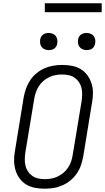

<svg xmlns="http://www.w3.org/2000/svg" viewBox="-20 -1137 640 1165"><path d="M252 8Q221 8 192 2.5Q163 -3 139 -17.5Q115 -32 98.5 -55Q82 -78 74 -105Q66 -132 65.5 -162Q65 -192 71 -223L124 -548Q129 -575 138.5 -601Q148 -627 163.5 -650.5Q179 -674 201.5 -692.5Q224 -711 250 -722.5Q276 -734 303.5 -738.5Q331 -743 357 -743Q388 -743 417 -737.5Q446 -732 470 -717.5Q494 -703 510.5 -680Q527 -657 535.5 -630Q544 -603 544 -573Q544 -543 538 -512L485 -187Q480 -160 471 -134Q462 -108 446 -84.5Q430 -61 407.5 -42.5Q385 -24 359 -12.5Q333 -1 305.5 3.5Q278 8 252 8ZM252 -50Q272 -50 291.5 -53.5Q311 -57 330 -66Q349 -75 365.5 -89Q382 -103 393.5 -120.5Q405 -138 411.5 -157.5Q418 -177 421 -196L475 -522Q478 -542 478.5 -563Q479 -584 474.5 -603Q470 -622 459.5 -638Q449 -654 433.5 -665Q418 -676 398 -680.5Q378 -685 357 -685Q337 -685 317.5 -681.5Q298 -678 279 -669Q260 -660 243.5 -646Q227 -632 216 -614.5Q205 -597 198 -577.5Q191 -558 188 -539L134 -213Q131 -193 130.5 -172Q130 -151 134.5 -132Q139 -113 149.5 -97Q160 -81 175.5 -70Q191 -59 211 -54.5Q231 -50 252 -50ZM506 -833Q493 -833 482 -837.5Q471 -842 463.5 -851Q456 -860 454 -872.5Q452 -885 454 -898Q455 -906 460 -914.5Q465 -923 472.5 -928Q480 -933 488.5 -935Q497 -937 505 -937Q518 -937 529.5 -932.5Q541 -928 548 -919Q555 -910 557.5 -897.5Q560 -885 557 -872Q556 -864 551 -855.5Q546 -847 539 -842Q532 -837 523 -835Q514 -833 506 -833ZM276 -833Q263 -833 252 -837.5Q241 -842 233.5 -851Q226 -860 224 -872.5Q222 -885 224 -898Q225 -906 230 -914.5Q235 -923 242.5 -928Q250 -933 258.5 -935Q267 -937 275 -937Q288 -937 299.5 -932.5Q311 -928 318 -919Q325 -910 327.5 -897.5Q330 -885 327 -872Q326 -864 321 -855.5Q316 -847 309 -842Q302 -837 293 -835Q284 -833 276 -833ZM597 -1063H252V-1117H597Z"/></svg>

Font: Iosevka HT Light Extended
Style: Italic
Weight: 300
Width: 7
Italic angle: -9°
Monospace: yes
Designer: Belleve Invis
Foundry: Belleve Invis
Version: Version 32.3.0; ttfautohint (v1.8.4)